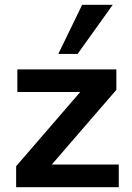

<svg xmlns="http://www.w3.org/2000/svg" viewBox="-20 -777 550 797"><path d="M195 -94H473V0H47V-87L313 -395H52V-489H463V-404ZM302 -553H222L321 -757H448Z"/></svg>

Font: wassup Sans
Style: Bold
Weight: 700
Version: Version 2.001